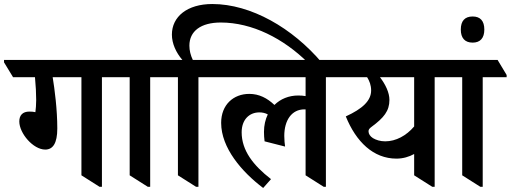

<svg xmlns="http://www.w3.org/2000/svg" viewBox="-71 -922 2540 955"><path d="M154 -178C192 -178 214 -209 214 -283C214 -377 201 -477 191 -538H334V-50L424 7H436V-538H555V-549L511 -624H-51V-612L-6 -538H103C107 -494 109 -458 109 -424C109 -403 107 -378 105 -364C98 -366 87 -367 75 -367C42 -367 25 -349 25 -318C25 -259 94 -178 154 -178Z M664 7H676V-538H795V-549L750 -624H454V-613L499 -538H574V-50Z M904 7H916V-538H1035V-549L990 -624H888C877 -647 871 -671 871 -695C871 -767 928 -810 1027 -810C1183 -810 1339 -731 1462 -609H1531C1384 -783 1177 -902 985 -902C860 -902 784 -839 784 -750C784 -705 805 -660 836 -624H694V-613L739 -538H814V-50Z M1238 13 1277 -31C1188 -100 1131 -174 1131 -264C1131 -327 1169 -363 1219 -363C1234 -363 1248 -360 1261 -353C1249 -328 1242 -299 1242 -266C1242 -249 1243 -237 1245 -219L1347 -193C1345 -208 1343 -225 1343 -246C1343 -324 1380 -378 1443 -378C1445 -378 1447 -378 1449 -378V-50L1539 7H1550V-538H1670V-549L1625 -624H934V-612L979 -538H1449V-444C1438 -446 1426 -447 1412 -447C1366 -447 1324 -430 1294 -400C1258 -434 1218 -455 1169 -455C1090 -455 1029 -401 1029 -311C1029 -186 1132 -67 1238 13Z M1901 -133C1933 -133 1964 -142 1989 -156V-50L2079 7H2091V-538H2210V-549L2165 -624H1568V-612L1613 -538H1755C1767 -519 1775 -498 1775 -472C1775 -421 1732 -381 1649 -343C1700 -217 1786 -133 1901 -133ZM1784 -235C1770 -244 1762 -256 1762 -269C1762 -277 1766 -283 1777 -291C1838 -336 1866 -370 1866 -425C1866 -461 1847 -501 1819 -538H1989V-293C1950 -247 1898 -219 1845 -219C1820 -219 1799 -226 1784 -235Z M2318 7H2330V-538H2449V-549L2404 -624H2108V-613L2153 -538H2228V-50Z M2280 -710C2318 -710 2338 -733 2338 -775C2338 -818 2318 -840 2280 -840C2241 -840 2221 -818 2221 -775C2221 -733 2241 -710 2280 -710Z"/></svg>

Font: Noto Serif Devanagari SemiCondensed SemiBold
Style: Regular
Weight: 600
Width: 4
Designer: Universal Thirst, Indian Type Foundry and the Monotype Design Team
Foundry: Monotype Imaging Inc.
Version: Version 2.004